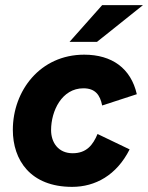

<svg xmlns="http://www.w3.org/2000/svg" viewBox="-20 -717 577 748"><path d="M261 11C351 11 434 -34 485 -135L360 -195C342 -152 317 -120 263 -120C207 -120 179 -162 179 -210C179 -285 221 -373 305 -373C351 -373 370 -347 378 -306L513 -350C490 -451 416 -504 308 -504C136 -504 30 -363 30 -211C30 -94 98 11 261 11ZM251 -554H358L537 -697H378Z"/></svg>

Font: HK Grotesk Black
Style: Italic
Weight: 900
Italic angle: -16°
Designer: Alfredo Marco Pradil
Foundry: Hanken Design Co.
Version: Version 3.001;FEAKit 1.0